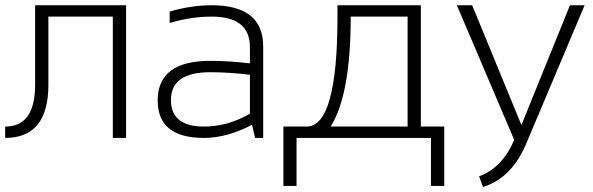

<svg xmlns="http://www.w3.org/2000/svg" viewBox="-20 -533 2291 742"><path d="M0 -43.9Q115.7 -43.9 115.7 -205.1V-512.7H467.3V0H416V-468.8H167V-205.1Q167 0 0 0Z M589.4 -145Q589.4 -297.9 792.5 -297.9Q864.3 -297.9 945.8 -288.1V-351.1Q945.8 -468.8 797.9 -468.8Q718.8 -468.8 635.7 -444.3V-488.3Q718.8 -512.7 797.9 -512.7Q997.1 -512.7 997.1 -353.5V0H965.8L954.1 -50.8Q857.9 0 767.6 0Q589.4 0 589.4 -145ZM792.5 -253.9Q640.6 -253.9 640.6 -146.5Q640.6 -43.9 767.6 -43.9Q861.3 -43.9 945.8 -93.8V-244.1Q864.3 -253.9 792.5 -253.9Z M1257.8 -43.9H1555.2V-468.8H1335.4Q1335.4 -166.5 1257.8 -43.9ZM1075.2 185.5V-43.9H1165Q1284.2 -43.9 1284.2 -468.8V-512.7H1606.4V-43.9H1696.8V185.5H1645.5V0H1126V185.5Z M1745.6 -512.7H1804.7L1995.1 -49.8L2182.6 -512.7H2239.3L2016.6 15.1Q1960 154.8 1846.7 189.5L1831.5 148.4Q1920.4 116.2 1967.3 7.8Z"/></svg>

Font: Voltera Light
Style: Light
Weight: 300
Designer: Bernd Montag
Version: Version 1.301